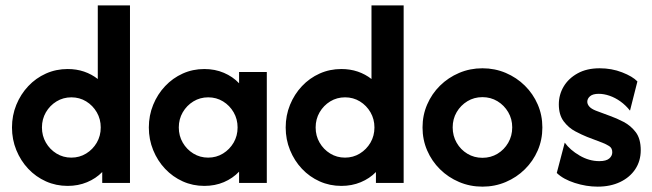

<svg xmlns="http://www.w3.org/2000/svg" viewBox="-20 -687 2450 721"><path d="M234 11.1Q190.5 11.1 152.5 -5.9Q114.6 -22.9 86.1 -53.1Q57.6 -83.3 41.3 -123.3Q25 -163.2 25 -208.3Q25 -253.5 41.3 -293.4Q57.6 -333.3 86.1 -363.5Q114.6 -393.8 152.5 -410.8Q190.5 -427.8 234 -427.8Q267.4 -427.8 295.8 -418.1Q324.3 -408.3 347.2 -390.3V-666.7H468.1V0H363.9V-41Q340.3 -16.7 306.9 -2.8Q273.6 11.1 234 11.1ZM247.8 -95.1Q278.5 -95.1 303.6 -110.5Q328.7 -125.9 343.5 -151.5Q358.3 -177.1 358.3 -208.3Q358.3 -239.6 343.5 -265.2Q328.7 -290.8 303.7 -306.2Q278.7 -321.5 248 -321.5Q217.4 -321.5 192.3 -306.2Q167.2 -290.8 152.3 -265.2Q137.5 -239.6 137.5 -208.3Q137.5 -177.1 152.3 -151.5Q167.1 -125.9 192.1 -110.5Q217.1 -95.1 247.8 -95.1Z M747.2 11.1Q703.9 11.1 666.2 -5.9Q628.5 -22.9 600 -53.1Q571.5 -83.3 555.2 -123.3Q538.9 -163.2 538.9 -208.3Q538.9 -253.5 555.2 -293.4Q571.5 -333.3 600 -363.5Q628.5 -393.8 666.2 -410.8Q703.9 -427.8 747.2 -427.8Q787.5 -427.8 820.8 -413.5Q854.2 -399.3 877.8 -374.3V-416.7H981.9V0H877.8V-42.4Q854.2 -17.4 820.8 -3.1Q787.5 11.1 747.2 11.1ZM761.7 -95.1Q792.4 -95.1 817.5 -110.5Q842.5 -125.9 857.4 -151.5Q872.2 -177.1 872.2 -208.3Q872.2 -239.6 857.4 -265.2Q842.6 -290.8 817.6 -306.2Q792.6 -321.5 761.9 -321.5Q731.2 -321.5 706.2 -306.2Q681.1 -290.8 666.2 -265.2Q651.4 -239.6 651.4 -208.3Q651.4 -177.1 666.2 -151.5Q681 -125.9 706 -110.5Q731 -95.1 761.7 -95.1Z M1261.8 11.1Q1218.2 11.1 1180.3 -5.9Q1142.4 -22.9 1113.9 -53.1Q1085.4 -83.3 1069.1 -123.3Q1052.8 -163.2 1052.8 -208.3Q1052.8 -253.5 1069.1 -293.4Q1085.4 -333.3 1113.9 -363.5Q1142.4 -393.8 1180.3 -410.8Q1218.2 -427.8 1261.8 -427.8Q1295.1 -427.8 1323.6 -418.1Q1352.1 -408.3 1375 -390.3V-666.7H1495.8V0H1391.7V-41Q1368.1 -16.7 1334.7 -2.8Q1301.4 11.1 1261.8 11.1ZM1275.6 -95.1Q1306.2 -95.1 1331.3 -110.5Q1356.4 -125.9 1371.3 -151.5Q1386.1 -177.1 1386.1 -208.3Q1386.1 -239.6 1371.3 -265.2Q1356.5 -290.8 1331.5 -306.2Q1306.5 -321.5 1275.8 -321.5Q1245.1 -321.5 1220 -306.2Q1195 -290.8 1180.1 -265.2Q1165.3 -239.6 1165.3 -208.3Q1165.3 -177.1 1180.1 -151.5Q1194.9 -125.9 1219.9 -110.5Q1244.9 -95.1 1275.6 -95.1Z M1791.7 13.9Q1745.1 13.9 1704.2 -3.5Q1663.2 -20.8 1632.3 -51.4Q1601.4 -81.9 1584.1 -122Q1566.7 -162.2 1566.7 -208.3Q1566.7 -254.5 1584.1 -294.6Q1601.4 -334.8 1632.3 -365.3Q1663.2 -395.8 1704.2 -413.2Q1745.1 -430.6 1791.7 -430.6Q1838.2 -430.6 1879.2 -413.2Q1920.1 -395.8 1951 -365.3Q1981.9 -334.8 1999.3 -294.6Q2016.7 -254.5 2016.7 -208.3Q2016.7 -162.2 1999.3 -122Q1981.9 -81.9 1951 -51.4Q1920.1 -20.8 1879.2 -3.5Q1838.2 13.9 1791.7 13.9ZM1791.7 -94.4Q1822.9 -94.4 1848.3 -109.7Q1873.6 -125 1888.5 -151Q1903.5 -176.9 1903.5 -208.6Q1903.5 -240.3 1888.4 -265.9Q1873.4 -291.5 1848.1 -306.9Q1822.8 -322.2 1791.6 -322.2Q1760.4 -322.2 1735.2 -306.9Q1709.9 -291.5 1694.9 -265.9Q1679.9 -240.3 1679.9 -208.6Q1679.9 -176.9 1694.8 -151Q1709.7 -125 1735.1 -109.7Q1760.4 -94.4 1791.7 -94.4Z M2224.3 13.9Q2181.9 13.9 2138.5 0Q2095.1 -13.9 2070.8 -37.5L2100.7 -151.4Q2120.8 -123.6 2156.6 -102.8Q2192.4 -81.9 2230.6 -81.9Q2256.2 -81.9 2267.7 -91.7Q2279.2 -101.4 2279.2 -115.3Q2279.2 -131.2 2267.4 -138.5Q2255.6 -145.8 2243.1 -150.7L2184.7 -172.9Q2165.3 -180.6 2140.3 -193.8Q2115.3 -206.9 2096.9 -231.2Q2078.5 -255.6 2078.5 -295.1Q2078.5 -331.2 2096.5 -361.8Q2114.6 -392.4 2149 -411.5Q2183.3 -430.6 2231.9 -430.6Q2277.1 -430.6 2316.3 -415.3Q2355.6 -400 2373.6 -381.2L2345.8 -271.5Q2329.9 -291.7 2310.1 -305.9Q2290.3 -320.1 2269.1 -327.4Q2247.9 -334.7 2228.5 -334.7Q2206.2 -334.7 2195.8 -325.7Q2185.4 -316.7 2185.4 -304.9Q2185.4 -295.8 2192.7 -287.2Q2200 -278.5 2217.4 -271.5L2271.5 -251.4Q2295.1 -243.1 2321.9 -229.2Q2348.6 -215.3 2367.4 -190.6Q2386.1 -166 2386.1 -122.9Q2386.1 -82.6 2365.6 -51.7Q2345.1 -20.8 2308.7 -3.5Q2272.2 13.9 2224.3 13.9Z"/></svg>

Font: Afacad Flux
Style: Regular
Weight: 400
Designer: Kristian Moeller
Foundry: Dicotype
Version: Version 1.100